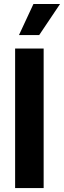

<svg xmlns="http://www.w3.org/2000/svg" viewBox="-20 -953 324 973"><path d="M201.2 0H56.6V-707H201.2ZM149.4 -932.6H284.2L178.7 -775.4H76.2Z"/></svg>

Font: Pretendard
Style: Bold
Weight: 700
Designer: Base glyphs from Inter by Rasmus Andersson; Hangeul glyphs from Noto Sans CJK(Source Han Sans) by Jang Soo-young and Kan
Foundry: Kil Hyung-jin
Version: Version 1.309